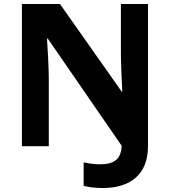

<svg xmlns="http://www.w3.org/2000/svg" viewBox="-20 -734 853 964"><path d="M496 210C631 210 723 145 723 0V-714H587V-471C587 -422 591 -330 594 -274H591L281 -714H90V0H225V-336C225 -389 220 -484 216 -540H220L591 -2C588 64 555 91 481 91C450 91 424 86 400 81V199C422 205 454 210 496 210Z"/></svg>

Font: Noto Sans Gunjala Gondi
Style: Bold
Weight: 700
Designer: Ek Type
Foundry: Ek Type
Version: Version 1.004